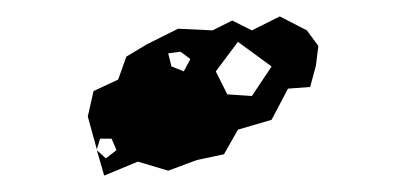

<svg xmlns="http://www.w3.org/2000/svg" viewBox="-20 -797 490 234"><path d="M87 -655 94 -686 124 -700 134 -728 159 -743 197 -762 239 -760 263 -772 287 -760 321 -777 354 -760 368 -741 365 -717 358 -691 331 -689 311 -651 270 -639 253 -609 220 -602 185 -589 148 -600 107 -583 98 -614V-615ZM311 -716 270 -746 243 -710 257 -682 287 -680ZM200 -734 185 -732 189 -716 204 -710 212 -725ZM116 -628H102L98 -615V-614L109 -604L122 -614Z"/></svg>

Font: Rubik Gemstones
Style: Regular
Weight: 400
Designer: Hubert and Fischer, NaN
Foundry: Hubert and Fischer, NaN
Version: Version 2.200